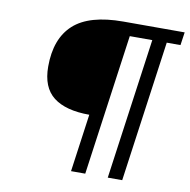

<svg xmlns="http://www.w3.org/2000/svg" viewBox="-75 -724 790 798"><g transform="rotate(10 320.5 -325.0)"><path d="M641 -650 633 -595H575L492 0H431L514 -595H419L336 0H276L310 -244Q210 -244 158.5 -284Q107 -324 107 -412Q107 -530 173 -590Q239 -650 382 -650Z"/></g></svg>

Font: ArsenalItalic
Style: Italic
Weight: 400
Italic angle: -9°
Designer: Andrij Shevchenko
Foundry: Stairsfor.com
Version: Version 1.000